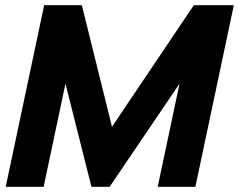

<svg xmlns="http://www.w3.org/2000/svg" viewBox="-20 -719 920 739"><path d="M150 -699H295L411 -231L726 -699H880L732 0H587L671 -397L402 0H332L232 -397L148 0H2Z"/></svg>

Font: Prompt SemiBold
Style: Italic
Weight: 600
Italic angle: -12°
Designer: Katatrad Team
Foundry: CadsonDemak
Version: Version 1.001